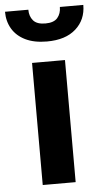

<svg xmlns="http://www.w3.org/2000/svg" viewBox="-86 -793 447 828"><g transform="rotate(-5 137.5 -379.0)"><path d="M137.5 -615Q82 -615 44.2 -633.5Q6.5 -652 -12.8 -684.5Q-32 -717 -32 -758.5H69Q69 -730 84.8 -711.5Q100.5 -693 137.5 -693Q174 -693 189.8 -711.5Q205.5 -730 205.5 -758.5H307Q307 -694.5 262.5 -654.8Q218 -615 137.5 -615ZM207.5 0H65V-528.5H207.5Z"/></g></svg>

Font: Roberto Sans
Style: Bold
Weight: 700
Designer: Google (font) & Cristiano Sobral (main changes)
Version: Version 1.000;October 12, 2021;FontCreator 14.0.0.2814 64-bi